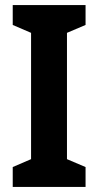

<svg xmlns="http://www.w3.org/2000/svg" viewBox="-20 -734 385 754"><path d="M316 0V-78L243 -109V-605L316 -636V-714H30V-636L102 -605V-109L30 -78V0Z"/></svg>

Font: Noto Sans Devanagari Condensed
Style: Bold
Weight: 700
Width: 3
Designer: Jelle Bosma - Monotype Design Team
Foundry: Monotype Imaging Inc.
Version: Version 2.004